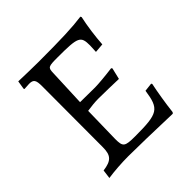

<svg xmlns="http://www.w3.org/2000/svg" viewBox="-175 -790 940 940"><g transform="rotate(-45 295.5 -319.5)"><path d="M529 -172 485 -167C469 -57 450 -45 292 -45C220 -45 213 -51 213 -105L217 -296C242 -300 273 -303 294 -303C333 -303 397 -301 434 -300L448 -359L444 -364C399 -358 344 -353 322 -353L219 -354L227 -548C228 -585 232 -587 297 -587C438 -587 450 -581 450 -516C450 -506 449 -485 448 -473L496 -477C499 -527 508 -594 519 -643L516 -649C450 -640 375 -637 216 -637C172 -637 111 -639 77 -640L70 -596L72 -592C82 -593 98 -594 106 -594C136 -594 143 -583 143 -540L142 -120C142 -63 124 -44 64 -36L58 10C97 4 155 0 197 0C252 0 380 3 500 7L505 1C511 -53 523 -125 532 -167Z"/></g></svg>

Font: Alegreya SC
Style: Regular
Weight: 400
Designer: Juan Pablo del Peral
Foundry: Huerta Tipografica
Version: Version 2.007;PS 002.007;hotconv 1.0.88;makeotf.lib2.5.64775